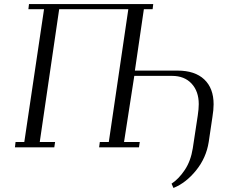

<svg xmlns="http://www.w3.org/2000/svg" viewBox="-20 -722 1121 941"><path d="M53.2 0 56.2 -25.9H99.1L195.8 -676.8H119.1L122.1 -702.1H731L728 -676.8H685.1L641.1 -376H850.1Q935.1 -376 981 -332.8Q1026.9 -289.6 1026.9 -210.9Q1026.9 -183.6 1021 -147.9L1002.9 -25.9Q990.7 51.8 940.9 113.3Q891.1 174.8 830.1 199.2L820.8 178.2Q856.4 154.8 885.7 110.8Q915 66.9 924.8 4.9L949.2 -155.8Q954.1 -188 954.1 -211.9Q954.1 -274.4 918.9 -312.3Q883.8 -350.1 823.2 -350.1H638.2L587.9 -25.9H665L661.1 0H465.8L469.2 -25.9H513.2L608.9 -676.8H270L174.8 -25.9H250L246.1 0Z"/></svg>

Font: Dehuti Alt
Style: Italic
Weight: 400
Version: Version 1.2